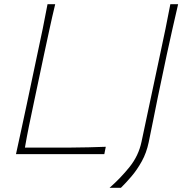

<svg xmlns="http://www.w3.org/2000/svg" viewBox="-20 -733 877 913"><path d="M56 0Q69.5 -61 81.5 -117Q93.5 -173 107.5 -238L157 -472.5Q171.5 -539.5 183.2 -596.2Q195 -653 206 -713H242.5Q228 -653 215.8 -596.2Q203.5 -539.5 189 -472L140.5 -242.5Q128 -184.5 117.8 -134Q107.5 -83.5 98.5 -31H205Q266.5 -31 313.5 -31.2Q360.5 -31.5 400.8 -32.5Q441 -33.5 483 -35L476 0ZM501 160Q553.5 114 596.2 60.8Q639 7.5 653 -59L691 -238L741 -473Q755.5 -540 767 -596.2Q778.5 -652.5 790 -713H827Q813 -652.5 800.2 -596.2Q787.5 -540 773 -473L730.5 -271Q718 -211 707.8 -158Q697.5 -105 687 -56Q676.5 -6 654 34.5Q631.5 75 604.8 106.2Q578 137.5 555 160Z"/></svg>

Font: Commissioner Flair Thin
Style: Italic
Weight: 100
Italic angle: -12°
Designer: Kostas Bartsokas
Foundry: Kostas Bartsokas
Version: Version 1.000; ttfautohint (v1.8.3)